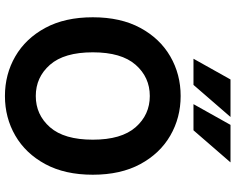

<svg xmlns="http://www.w3.org/2000/svg" viewBox="-108 -835 954 778"><g transform="rotate(90 369.0 -446.0)"><path d="M50 -345Q50 -458 93 -537.5Q136 -617 208.5 -659Q281 -701 369 -701Q457 -701 529.5 -659Q602 -617 645 -537.5Q688 -458 688 -345Q688 -232 645 -152.5Q602 -73 529.5 -31Q457 11 369 11Q281 11 208.5 -31Q136 -73 93 -152.5Q50 -232 50 -345ZM192 -345Q192 -229 242.5 -171.5Q293 -114 369 -114Q445 -114 495.5 -171.5Q546 -229 546 -345Q546 -461 495.5 -518.5Q445 -576 369 -576Q293 -576 242.5 -518.5Q192 -461 192 -345ZM218 -753 302 -903H454L324 -753ZM402 -753 486 -903H638L508 -753Z"/></g></svg>

Font: Radio Canada SemiBold
Style: Regular
Weight: 600
Designer: Charles Daoud, Etienne Aubert Bonn, Alexandre Saumier Demers, Jacques Le Bailly
Foundry: Radio-Canada
Version: Version 2.104; ttfautohint (v1.8.4.7-5d5b);gftools[0.9.28.de